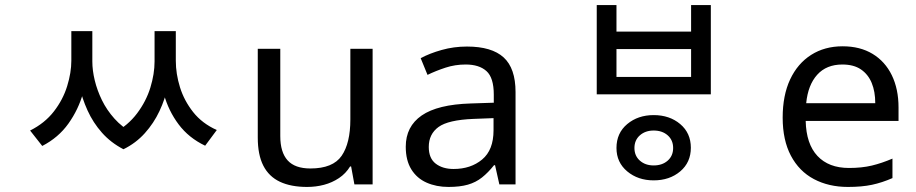

<svg xmlns="http://www.w3.org/2000/svg" viewBox="-20 -729 3623 759"><path d="M262 -606H327V-489Q327 -427 308.5 -361.5Q290 -296 250.5 -240.5Q211 -185 147 -152L99 -213Q157 -242 193 -288.5Q229 -335 245.5 -388.5Q262 -442 262 -489ZM283 -606H345V-486Q345 -451 354.5 -411.5Q364 -372 383 -333Q402 -294 432.5 -260Q463 -226 505 -203L468 -139Q418 -165 383 -204.5Q348 -244 326 -292.5Q304 -341 293.5 -390.5Q283 -440 283 -486ZM591 -606H654V-486Q654 -439 643.5 -388.5Q633 -338 610.5 -290Q588 -242 552.5 -202.5Q517 -163 468 -139L430 -203Q486 -233 522 -281Q558 -329 574.5 -383Q591 -437 591 -486ZM610 -606H675V-489Q675 -437 691.5 -384Q708 -331 743.5 -286Q779 -241 837 -215L791 -153Q726 -184 686 -237.5Q646 -291 628 -356.5Q610 -422 610 -489Z M1453 -536V0H1381L1368 -71H1364Q1347 -43 1320 -25Q1293 -7 1261 1.5Q1229 10 1194 10Q1130 10 1086.5 -10.5Q1043 -31 1021 -74Q999 -117 999 -185V-536H1088V-191Q1088 -127 1117 -95Q1146 -63 1207 -63Q1296 -63 1330.5 -113Q1365 -163 1365 -257V-536Z M1826 -545Q1924 -545 1971 -502Q2018 -459 2018 -365V0H1954L1937 -76H1933Q1910 -47 1885.5 -27.5Q1861 -8 1829.5 1Q1798 10 1753 10Q1705 10 1666.5 -7Q1628 -24 1606 -59.5Q1584 -95 1584 -149Q1584 -229 1647 -272.5Q1710 -316 1841 -320L1932 -323V-355Q1932 -422 1903 -448Q1874 -474 1821 -474Q1779 -474 1741 -461.5Q1703 -449 1670 -433L1643 -499Q1678 -518 1726 -531.5Q1774 -545 1826 -545ZM1852 -259Q1752 -255 1713.5 -227Q1675 -199 1675 -148Q1675 -103 1702.5 -82Q1730 -61 1773 -61Q1841 -61 1886 -98.5Q1931 -136 1931 -214V-262Z M2564 -274Q2627 -274 2669 -238.5Q2711 -203 2711 -145Q2711 -87 2669 -51.5Q2627 -16 2564 -16Q2502 -16 2459.5 -51.5Q2417 -87 2417 -144Q2417 -203 2459.5 -238.5Q2502 -274 2564 -274ZM2564 -213Q2531 -213 2509.5 -194Q2488 -175 2488 -144Q2488 -113 2509.5 -94Q2531 -75 2564 -75Q2598 -75 2619.5 -94Q2641 -113 2641 -144Q2641 -175 2619.5 -194Q2598 -213 2564 -213ZM2339 -709H2417V-604H2712V-709H2790V-356H2339ZM2417 -535V-425H2712V-535Z M3311 -546Q3380 -546 3429.5 -516Q3479 -486 3505.5 -431.5Q3532 -377 3532 -304V-251H3165Q3167 -160 3211.5 -112.5Q3256 -65 3336 -65Q3387 -65 3426.5 -74.5Q3466 -84 3508 -102V-25Q3467 -7 3427 1.5Q3387 10 3332 10Q3256 10 3197.5 -21Q3139 -52 3106.5 -113.5Q3074 -175 3074 -264Q3074 -352 3103.5 -415Q3133 -478 3186.5 -512Q3240 -546 3311 -546ZM3310 -474Q3247 -474 3210.5 -433.5Q3174 -393 3167 -321H3440Q3440 -367 3426 -401Q3412 -435 3383.5 -454.5Q3355 -474 3310 -474Z"/></svg>

Font: korean115
Style: Regular
Weight: 400
Designer: Monotype Design Team
Foundry: Monotype Imaging Inc.
Version: Version 2.013